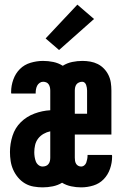

<svg xmlns="http://www.w3.org/2000/svg" viewBox="-20 -801 540 829"><path d="M164 8Q145 8 125 4.5Q105 1 88 -9Q71 -19 58 -34.5Q45 -50 37 -68Q29 -86 26 -105.5Q23 -125 23 -145Q23 -180 34 -214.5Q45 -249 70 -273.5Q95 -298 128.5 -310.5Q162 -323 197 -325V-410Q197 -417 195.5 -424Q194 -431 190 -437Q186 -443 179.5 -445.5Q173 -448 166 -448Q158 -448 151 -443Q144 -438 140.5 -431Q137 -424 135.5 -416Q134 -408 134 -400Q134 -399 134 -398Q134 -397 134 -397H29Q28 -399 28 -400.5Q28 -402 28 -404Q28 -431 37.5 -457.5Q47 -484 66 -503Q85 -522 112 -530Q139 -538 166 -538Q188 -538 210 -533.5Q232 -529 251 -517Q270 -529 292 -533.5Q314 -538 336 -538Q353 -538 370 -535Q387 -532 402 -524.5Q417 -517 429 -504.5Q441 -492 448.5 -476.5Q456 -461 458.5 -444Q461 -427 461 -410V-220H303V-120Q303 -113 304 -106.5Q305 -100 308.5 -94Q312 -88 318 -85Q324 -82 330 -82Q338 -82 344 -87Q350 -92 352.5 -99Q355 -106 356.5 -114Q358 -122 358 -129Q358 -130 358 -130.5Q358 -131 358 -132H463Q464 -130 464 -128Q464 -126 464 -124Q464 -98 455 -72Q446 -46 427.5 -27Q409 -8 383 0Q357 8 330 8Q309 8 287.5 3.5Q266 -1 248 -12Q230 -1 208 3.5Q186 8 164 8ZM356 -310V-410Q356 -416 355 -422Q354 -428 352 -434Q350 -440 345.5 -444Q341 -448 335 -448Q328 -448 321 -445Q314 -442 310 -436.5Q306 -431 304.5 -424Q303 -417 303 -410V-310ZM164 -82Q171 -82 178 -84.5Q185 -87 189.5 -93Q194 -99 195.5 -106Q197 -113 197 -120V-234Q182 -231 168 -223Q154 -215 144.5 -202.5Q135 -190 131.5 -174.5Q128 -159 128 -144Q128 -134 129.5 -124Q131 -114 134.5 -104.5Q138 -95 146 -88.5Q154 -82 164 -82ZM235 -585 177 -635 314 -781 386 -719Z"/></svg>

Font: Iosevka Slab Extrabold
Style: Regular
Weight: 800
Monospace: yes
Designer: Belleve Invis
Foundry: Belleve Invis
Version: Version 11.1.1; ttfautohint (v1.8.3)